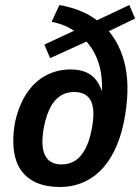

<svg xmlns="http://www.w3.org/2000/svg" viewBox="-20 -736 559 766"><path d="M220 10Q145 10 99.5 -21.5Q54 -53 40 -111Q26 -169 40 -248Q55 -316 86 -363Q117 -410 162.5 -434.5Q208 -459 261 -459Q304 -459 332 -443.5Q360 -428 375 -399Q390 -370 398 -327H382Q394 -410 376.5 -474Q359 -538 314 -582L340 -577L180 -504L157 -558L277 -614L283 -608Q264 -622 240 -632.5Q216 -643 186 -649L217 -716Q267 -707 307.5 -689.5Q348 -672 379 -645L350 -647L496 -716L519 -662L413 -611L407 -620Q463 -558 481 -466Q499 -374 474 -248Q460 -182 435.5 -133Q411 -84 378 -52.5Q345 -21 305 -5.5Q265 10 220 10ZM225 -80Q257 -80 280 -95Q303 -110 319.5 -140.5Q336 -171 345 -216Q361 -294 343.5 -331.5Q326 -369 276 -369Q245 -369 221.5 -354Q198 -339 182 -309.5Q166 -280 156 -233Q141 -156 159 -118Q177 -80 225 -80Z"/></svg>

Font: Nunito Sans 10pt Condensed
Style: Bold Italic
Weight: 700
Width: 3
Italic angle: -9°
Designer: Vernon Adams
Foundry: Vernon Adams
Version: Version 3.101;gftools[0.9.27]